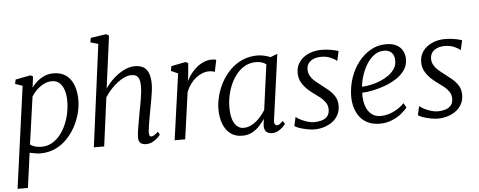

<svg xmlns="http://www.w3.org/2000/svg" viewBox="-62 -984 3502 1405"><g transform="rotate(-5 1689.0 -281.5)"><path d="M13.5 254 116 -494 62.5 -513 69 -544 179.5 -565.5 198 -555.5 187.5 -474Q203.5 -497 227.5 -518Q251.5 -539 282 -552.2Q312.5 -565.5 347.5 -565.5Q404 -565.5 440.8 -538.5Q477.5 -511.5 495.5 -464Q513.5 -416.5 513.5 -355Q513.5 -308.5 500.2 -257.8Q487 -207 461.2 -159.5Q435.5 -112 398 -73.5Q360.5 -35 311.5 -12.5Q262.5 10 203.5 10Q185 10 164.2 6.2Q143.5 2.5 124.5 -1.5L89.5 254ZM132.5 -61.5Q149 -49 170.2 -43.2Q191.5 -37.5 215 -37.5Q258 -37.5 292.5 -57.2Q327 -77 353.2 -109.8Q379.5 -142.5 397 -183.2Q414.5 -224 423.2 -267.5Q432 -311 432 -351Q432 -402.5 419.8 -437.5Q407.5 -472.5 385.5 -490.8Q363.5 -509 333 -509Q300 -509 270.2 -493.5Q240.5 -478 217.8 -455Q195 -432 181.5 -410Z M979 10Q961 10 948.5 4Q936 -2 929.8 -14.8Q923.5 -27.5 924 -48.5Q925 -65 927.8 -86.5Q930.5 -108 934.8 -131.5Q939 -155 943.2 -178.5Q947.5 -202 951 -223Q955 -245 959.8 -269.5Q964.5 -294 968.8 -319.8Q973 -345.5 975.8 -370.5Q978.5 -395.5 978.5 -417.5Q978.5 -450.5 971.2 -468.8Q964 -487 950 -494.8Q936 -502.5 914 -502.5Q891 -502.5 865 -491Q839 -479.5 812.2 -459Q785.5 -438.5 761.5 -412Q737.5 -385.5 719 -356.5L672 0H596L694.5 -751L637.5 -767.5L643.5 -800L758 -817L778 -805L727 -421Q747 -449.5 772.2 -475.8Q797.5 -502 826 -522Q854.5 -542 885.2 -553.8Q916 -565.5 947.5 -565.5Q982 -565.5 1007 -552Q1032 -538.5 1045.2 -507.2Q1058.5 -476 1058.5 -422.5Q1058.5 -399.5 1054.2 -368.8Q1050 -338 1044 -305.8Q1038 -273.5 1033 -246Q1029.5 -227 1025.5 -205Q1021.5 -183 1017.5 -160.5Q1013.5 -138 1010.5 -116.8Q1007.5 -95.5 1006 -77.5Q1005.5 -60.5 1009.2 -51.5Q1013 -42.5 1021 -42.5Q1032 -42.5 1043.8 -50Q1055.5 -57.5 1073 -73L1085 -50.5Q1081 -44 1066.2 -29.5Q1051.5 -15 1029 -2.5Q1006.5 10 979 10Z M1189.5 0 1257.5 -485 1206.5 -508 1213 -542.5 1319 -563.5 1337.5 -554 1330 -466.5 1323 -420Q1332 -441.5 1349.8 -466.2Q1367.5 -491 1392 -513.5Q1416.5 -536 1447 -550.2Q1477.5 -564.5 1511.5 -564.5Q1519.5 -564.5 1529.2 -563.5Q1539 -562.5 1544 -558.5L1526 -472.5Q1519.5 -476.5 1508.2 -478.5Q1497 -480.5 1480.5 -480.5Q1458.5 -480.5 1435.2 -471.5Q1412 -462.5 1389.2 -445.2Q1366.5 -428 1347.5 -402.5Q1328.5 -377 1315 -344L1267 0Z M1927 -85.5Q1923.5 -61 1930.8 -52.2Q1938 -43.5 1946 -43.5Q1956 -43.5 1966 -50.8Q1976 -58 1990 -71.5L2004 -50Q2000.5 -43.5 1987 -29.2Q1973.5 -15 1952.2 -2.5Q1931 10 1905 10Q1878 10 1862 -5.2Q1846 -20.5 1848 -56.5L1853.5 -98.5Q1835 -72.5 1812 -47.5Q1789 -22.5 1758.2 -6.2Q1727.5 10 1686.5 10Q1634 10 1599 -17Q1564 -44 1546.2 -91Q1528.5 -138 1528.5 -198.5Q1528.5 -245 1541.8 -295.8Q1555 -346.5 1581 -394.5Q1607 -442.5 1645.5 -481.2Q1684 -520 1734.8 -542.8Q1785.5 -565.5 1848 -565.5Q1869 -565.5 1894.8 -559.8Q1920.5 -554 1941.5 -545L1993 -564.5ZM1906.5 -495Q1891.5 -507 1872.8 -512.5Q1854 -518 1832.5 -518Q1789.5 -518 1754.5 -499.8Q1719.5 -481.5 1692.5 -449.8Q1665.5 -418 1647 -377.5Q1628.5 -337 1619 -292.2Q1609.5 -247.5 1609.5 -203.5Q1609.5 -151.5 1621 -116.5Q1632.5 -81.5 1653 -64Q1673.5 -46.5 1700 -46.5Q1728.5 -46.5 1753 -58Q1777.5 -69.5 1797.8 -87.2Q1818 -105 1834 -125Q1850 -145 1861.5 -163Z M2426 -476.5H2422Q2412 -487.5 2381 -501.2Q2350 -515 2313 -515Q2282.5 -515 2258.5 -506.2Q2234.5 -497.5 2220 -480.2Q2205.5 -463 2203.5 -436.5Q2202 -408 2214.8 -385.2Q2227.5 -362.5 2248.2 -344.2Q2269 -326 2290 -310.5Q2314.5 -292 2341.5 -270Q2368.5 -248 2387.8 -218.5Q2407 -189 2407 -148Q2407 -110.5 2391.5 -81Q2376 -51.5 2349 -31.5Q2322 -11.5 2287.5 -0.8Q2253 10 2214.5 10Q2193 10 2163 4.2Q2133 -1.5 2107 -10.2Q2081 -19 2071.5 -28.5L2085.5 -91.5H2088.5Q2100.5 -80.5 2123.5 -69.2Q2146.5 -58 2172.2 -50.5Q2198 -43 2218 -43Q2245.5 -43 2271.8 -50Q2298 -57 2315 -75.5Q2332 -94 2332 -127Q2332 -156 2316.5 -178.5Q2301 -201 2278.5 -218.8Q2256 -236.5 2235 -251Q2216 -264 2191 -286.8Q2166 -309.5 2147.5 -340.8Q2129 -372 2129 -412Q2129 -459.5 2154.8 -494Q2180.5 -528.5 2223.2 -547Q2266 -565.5 2316.5 -565.5Q2342.5 -565.5 2367.8 -562.2Q2393 -559 2412.8 -554.2Q2432.5 -549.5 2441.5 -545.5Z M2900 -91.5Q2886 -71.5 2856.5 -47.8Q2827 -24 2786 -7Q2745 10 2697 10Q2644.5 10 2607.2 -8.8Q2570 -27.5 2547 -59.5Q2524 -91.5 2513.8 -131Q2503.5 -170.5 2504.5 -211.5Q2506 -281.5 2528 -345Q2550 -408.5 2588.8 -458Q2627.5 -507.5 2678.8 -536.5Q2730 -565.5 2790.5 -565.5Q2837 -565.5 2867.2 -549.8Q2897.5 -534 2912.5 -506.5Q2927.5 -479 2927.5 -444.5Q2927.5 -398.5 2902.8 -363.2Q2878 -328 2838 -302.8Q2798 -277.5 2751.8 -261Q2705.5 -244.5 2662 -236Q2618.5 -227.5 2587.5 -227Q2585 -198 2590 -166.2Q2595 -134.5 2608.8 -107Q2622.5 -79.5 2647 -62.5Q2671.5 -45.5 2709 -45.5Q2736.5 -45.5 2766 -54Q2795.5 -62.5 2825.2 -80Q2855 -97.5 2881.5 -124.5ZM2773 -519.5Q2732.5 -519.5 2700.2 -495.8Q2668 -472 2644.8 -434.5Q2621.5 -397 2607.5 -353.8Q2593.5 -310.5 2589.5 -270.5Q2622.5 -272 2658.2 -279.8Q2694 -287.5 2727.8 -301.8Q2761.5 -316 2788.8 -336Q2816 -356 2832.2 -381.8Q2848.5 -407.5 2848.5 -438.5Q2848.5 -478.5 2828.2 -499Q2808 -519.5 2773 -519.5Z M3333.5 -476.5H3329.5Q3319.5 -487.5 3288.5 -501.2Q3257.5 -515 3220.5 -515Q3190 -515 3166 -506.2Q3142 -497.5 3127.5 -480.2Q3113 -463 3111 -436.5Q3109.5 -408 3122.2 -385.2Q3135 -362.5 3155.8 -344.2Q3176.5 -326 3197.5 -310.5Q3222 -292 3249 -270Q3276 -248 3295.2 -218.5Q3314.5 -189 3314.5 -148Q3314.5 -110.5 3299 -81Q3283.5 -51.5 3256.5 -31.5Q3229.5 -11.5 3195 -0.8Q3160.5 10 3122 10Q3100.5 10 3070.5 4.2Q3040.5 -1.5 3014.5 -10.2Q2988.5 -19 2979 -28.5L2993 -91.5H2996Q3008 -80.5 3031 -69.2Q3054 -58 3079.8 -50.5Q3105.5 -43 3125.5 -43Q3153 -43 3179.2 -50Q3205.5 -57 3222.5 -75.5Q3239.5 -94 3239.5 -127Q3239.5 -156 3224 -178.5Q3208.5 -201 3186 -218.8Q3163.5 -236.5 3142.5 -251Q3123.5 -264 3098.5 -286.8Q3073.5 -309.5 3055 -340.8Q3036.5 -372 3036.5 -412Q3036.5 -459.5 3062.2 -494Q3088 -528.5 3130.8 -547Q3173.5 -565.5 3224 -565.5Q3250 -565.5 3275.2 -562.2Q3300.5 -559 3320.2 -554.2Q3340 -549.5 3349 -545.5Z"/></g></svg>

Font: Merriweather 24pt Light
Style: Italic
Weight: 300
Italic angle: -7.8°
Version: Version 2.101